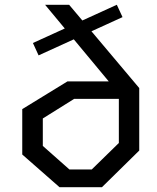

<svg xmlns="http://www.w3.org/2000/svg" viewBox="-20 -785 660 805"><path d="M118 -604.7 469.8 -765 493.7 -713.2 141.8 -552.8ZM229.7 0 73.3 -137.2V-327.5L262.8 -443.7H509V-370.5H291L159.5 -288.3V-173.2L271 -74.5H364.7L478.3 -185.5V-392.7L169 -765H269.8L563.8 -415.8V-153.8L407.3 0Z"/></svg>

Font: Monaspace Krypton Var
Style: Regular
Weight: 400
Designer: Riley Cran and the Lettermatic Team
Version: Version 1.101 (Monaspace Krypton Var)